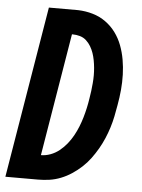

<svg xmlns="http://www.w3.org/2000/svg" viewBox="-53 -777 605 819"><g transform="rotate(5 250.0 -367.5)"><path d="M1 0 123 -735H248Q281 -734 311.5 -725Q342 -716 367 -698Q392 -680 410 -655.5Q428 -631 439 -602Q450 -573 455.5 -541.5Q461 -510 462 -477.5Q463 -445 460 -412Q457 -379 451 -346Q447 -322 442 -297.5Q437 -273 429.5 -249Q422 -225 412 -201.5Q402 -178 389 -155.5Q376 -133 360.5 -112Q345 -91 325.5 -73Q306 -55 284 -40.5Q262 -26 238 -16.5Q214 -7 189.5 -3.5Q165 0 141 0ZM144 -105Q164 -105 184.5 -112.5Q205 -120 222.5 -134Q240 -148 254 -165.5Q268 -183 278.5 -202Q289 -221 297 -241Q305 -261 311 -281.5Q317 -302 321.5 -322.5Q326 -343 329 -363Q332 -380 334 -396.5Q336 -413 337.5 -430Q339 -447 339 -463.5Q339 -480 337.5 -496Q336 -512 333 -528Q330 -544 325 -558.5Q320 -573 312 -586.5Q304 -600 292.5 -610.5Q281 -621 265.5 -625.5Q250 -630 234 -630H231Z"/></g></svg>

Font: Iosevka SS04 Extrabold Oblique
Style: Regular
Weight: 800
Italic angle: -9°
Monospace: yes
Designer: Belleve Invis
Foundry: Belleve Invis
Version: Version 19.0.0; ttfautohint (v1.8.4)